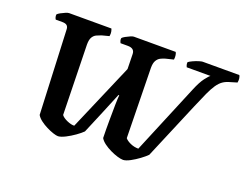

<svg xmlns="http://www.w3.org/2000/svg" viewBox="-109 -918 1442 1131"><g transform="rotate(20 612.0 -352.0)"><path d="M336 0Q325 0 305 -6.5Q285 -13 262 -24.5Q239 -36 220 -50.5Q201 -65 192 -81L169 -607Q169 -624 160 -632.5Q151 -641 130 -641H89Q86 -645 83.5 -653Q81 -661 82 -671Q87 -677 100.5 -684.5Q114 -692 128.5 -698Q143 -704 150 -704H415Q418 -698 420.5 -686Q423 -674 420 -658L374 -646Q360 -641 345.5 -634.5Q331 -628 321.5 -612.5Q312 -597 312 -566L322 -128Q333 -113 359.5 -101.5Q386 -90 405 -91L586 -512L584 -606Q583 -641 541 -641H495Q493 -645 490 -653Q487 -661 489 -671Q494 -677 507.5 -684.5Q521 -692 535 -698Q549 -704 556 -704H818Q822 -698 824 -686Q826 -674 824 -658L775 -646Q761 -642 746.5 -635Q732 -628 722.5 -612Q713 -596 713 -566L721 -128Q731 -115 755 -104Q779 -93 806 -93L988 -530Q1010 -583 1030 -609Q1050 -635 1059 -641H910Q908 -645 905.5 -652.5Q903 -660 904 -671Q913 -678 930.5 -686Q948 -694 964.5 -699Q981 -704 987 -704H1217Q1221 -698 1223 -686Q1225 -674 1222 -659L1182 -647Q1155 -640 1137 -627.5Q1119 -615 1103.5 -592.5Q1088 -570 1071 -533Q1054 -496 1030 -439L879 -81Q864 -66 839 -47.5Q814 -29 788 -15Q762 -1 744 0Q730 0 708 -6.5Q686 -13 662 -24.5Q638 -36 618.5 -50.5Q599 -65 590 -81Q589 -106 589 -134.5Q589 -163 589 -191Q589 -248 590 -291Q591 -334 593 -350H588Q565 -293 535 -221.5Q505 -150 476 -81Q461 -66 435 -47.5Q409 -29 381.5 -15Q354 -1 336 0Z"/></g></svg>

Font: Texturina 72pt 72pt ExtraBold
Style: Italic
Weight: 800
Italic angle: -11°
Designer: Guillermo Torres Carreño
Foundry: Omnibus-Type
Version: Version 1.002; ttfautohint (v1.8.3)